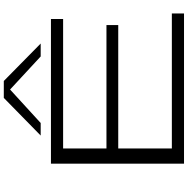

<svg xmlns="http://www.w3.org/2000/svg" viewBox="-9 -979 988 1010"><g transform="rotate(-90 485.0 -474.0)"><path d="M129 0V-700H890V-636H209V-408H858V-346H209V-64H919V0ZM277 -754 475 -948H564L761 -754H693L519 -915L343 -754Z"/></g></svg>

Font: Georama ExtraExtended Light
Style: Regular
Weight: 300
Width: 8
Designer: Jean-Baptiste Levee
Foundry: Production Type
Version: Version 1.000